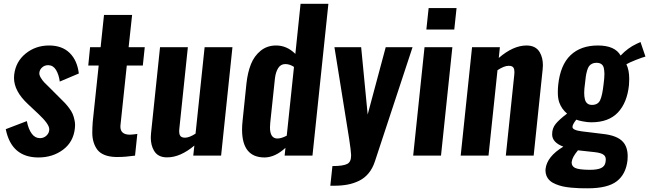

<svg xmlns="http://www.w3.org/2000/svg" viewBox="-20 -830 3462 1024"><path d="M185.1 9.8Q41 9.8 10.7 -141.1L123 -184.1Q131.8 -139.6 150.4 -115.7Q167.5 -93.3 192.9 -93.3Q194.3 -93.3 195.8 -93.3Q214.8 -94.2 228.5 -107.4Q243.2 -121.6 242.7 -141.1Q242.7 -168 185.5 -221.7L128.4 -275.4Q54.7 -344.2 54.7 -414.6Q54.7 -423.3 55.7 -432.1Q64 -501.5 116.9 -544.4Q169.9 -587.4 241.7 -587.4Q311 -587.4 351.6 -547.6Q392.1 -507.8 400.4 -438L298.8 -395Q293.9 -431.6 279.1 -456.5Q264.2 -481.4 238.8 -482.4Q237.8 -482.4 237.3 -482.4Q217.8 -482.4 205.1 -470.7Q191.4 -459 189.9 -441.9Q188.5 -431.2 196.8 -416.7Q205.1 -402.3 215.3 -391.4Q225.6 -380.4 243.7 -363.3L300.8 -306.2Q316.9 -290.5 326.4 -280.5Q335.9 -270.5 348.6 -253.7Q361.3 -236.8 367.7 -221.9Q374 -207 377.9 -187Q380.4 -174.8 380.4 -162.1Q380.4 -154.3 379.4 -146Q371.6 -72.8 316.2 -31.5Q260.7 9.8 185.1 9.8Z M597.2 7.3Q563 6.3 538.3 -3.4Q513.7 -13.2 500.2 -30.3Q486.8 -47.4 479.5 -70.8Q472.2 -94.2 472.2 -121.8Q472.2 -149.4 474.6 -180.7L506.3 -480.5H450.7L460.4 -578.1H516.6L534.7 -750.5H684.6L666 -578.1H752L741.7 -480.5H656.2L622.6 -163.1Q622.1 -158.7 622.1 -154.8Q622.1 -113.3 669.4 -111.8Q670.9 -111.8 672.4 -111.8Q685.5 -111.8 712.4 -115.7L700.2 0Q648.4 7.3 609.9 7.3Q603 7.3 597.2 7.3Z M871.6 9.3Q821.8 9.8 800.8 -27.3Q784.2 -56.2 784.2 -96.7Q784.2 -107.9 785.6 -120.1L833.5 -578.1H981.9L936.5 -144Q935.5 -136.7 935.5 -130.4Q935.5 -115.7 940.4 -107.4Q946.8 -95.7 966.3 -95.7Q967.3 -95.7 967.8 -95.7Q990.2 -96.2 1022.9 -117.2L1071.3 -578.1H1219.7L1159.2 0H1010.7L1016.6 -53.7Q941.4 9.3 871.6 9.3Z M1391.1 9.8Q1271 9.8 1271 -138.7Q1271 -161.1 1273.9 -187L1294.4 -384.8Q1300.8 -443.8 1318.4 -487.8Q1335.9 -531.7 1370.4 -559.6Q1404.8 -587.4 1452.6 -587.4Q1510.3 -587.4 1555.2 -542.5L1583 -809.6H1731.4L1646.5 0H1498L1502.4 -41.5Q1447.3 9.3 1391.1 9.8ZM1459.5 -91.3Q1480.5 -91.3 1509.3 -106.4L1547.9 -473.1Q1525.4 -488.3 1501.5 -488.3Q1477.1 -488.3 1463.6 -466.8Q1450.2 -445.3 1446.3 -411.6L1421.4 -176.3Q1419.9 -162.6 1419.9 -150.9Q1419.9 -91.3 1459.5 -91.3Z M1741.7 160.6 1752.9 55.7Q1811 55.7 1832.5 43.9Q1852.5 33.2 1852.5 0Q1852.5 -2.4 1852.5 -4.4Q1852.1 -24.4 1841.8 -91.8L1763.7 -578.1H1906.2L1940.9 -219.2L2037.1 -578.1H2180.2L1979.5 30.8Q1967.3 67.9 1946 93.8Q1924.8 119.6 1895.5 134Q1866.2 148.4 1833.7 154.5Q1801.3 160.6 1761.2 160.6Z M2183.6 0 2244.1 -578.1H2392.6L2332 0ZM2253.9 -672.4 2266.1 -787.1H2415L2402.8 -672.4Z M2437 0 2497.6 -578.1H2646L2640.1 -521Q2717.3 -587.4 2788.1 -587.4Q2837.9 -587.4 2858.9 -550.8Q2875.5 -522 2875.5 -481.9Q2875.5 -470.7 2874 -458.5L2826.2 0H2677.7L2722.7 -430.7Q2723.6 -438.5 2723.6 -445.3Q2723.6 -460 2719.2 -467.8Q2712.9 -479.5 2692.4 -479Q2668.9 -479 2633.3 -455.6L2585.4 0Z M3115.2 174.3Q3090.3 174.3 3071.3 173.8Q3052.2 173.3 3026.6 170.9Q3001 168.5 2982.2 164.3Q2963.4 160.2 2944.1 152.3Q2924.8 144.5 2913.1 133.8Q2901.4 123.5 2894.5 107.4Q2889.6 95.2 2889.2 80.1Q2889.2 75.7 2889.6 71.3Q2897 4.9 2984.4 -47.9Q2924.8 -70.3 2924.8 -113.3Q2924.3 -145.5 2943.6 -169.2Q2962.9 -192.9 3004.4 -224.1Q2975.6 -248 2962.9 -283.2Q2954.6 -306.6 2955.1 -339.8Q2955.1 -356.9 2957 -376.5Q2968.3 -483.4 3022.7 -535.4Q3077.1 -587.4 3168.5 -587.4Q3259.8 -587.4 3290 -533.7Q3328.6 -574.7 3375 -596.2L3396 -606L3422.4 -528.3Q3405.8 -523.9 3371.1 -510.3Q3336.4 -496.6 3320.8 -487.3Q3335.9 -456.1 3335.9 -409.2Q3335.9 -393.6 3334.5 -376Q3324.7 -282.2 3275.4 -230Q3226.1 -177.7 3133.3 -177.7Q3114.7 -177.7 3089.6 -182.4Q3064.5 -187 3053.7 -191.9Q3033.2 -166.5 3033.2 -152.8Q3033.2 -135.7 3083.5 -129.4Q3091.3 -127.9 3136.2 -123Q3181.2 -118.2 3195.8 -115.7Q3272.5 -107.4 3302.7 -73.2Q3327.6 -45.4 3327.6 3.4Q3327.6 13.7 3326.7 24.4Q3318.4 99.1 3269.5 136.7Q3220.7 174.3 3115.2 174.3ZM3125 75.7Q3166 75.7 3186 66.2Q3206.1 56.6 3209.5 34.7Q3210.9 27.3 3210.9 21.5Q3210.9 5.4 3201.2 -2.9Q3188.5 -14.6 3151.4 -18.6L3062.5 -28.3Q3031.7 8.3 3029.3 32.7Q3028.8 35.2 3028.8 37.6Q3029.3 56.6 3046.9 65.4Q3066.4 75.2 3125 75.7ZM3137.2 -270.5Q3168.5 -270.5 3180.4 -294.9Q3192.4 -319.3 3199.2 -381.8Q3203.6 -413.6 3203.6 -436.5Q3203.1 -455.1 3200.2 -467.8Q3193.4 -495.1 3161.1 -495.1Q3147.5 -495.1 3137.7 -490.2Q3127.9 -485.4 3121.8 -477.3Q3115.7 -469.2 3111.3 -453.9Q3106.9 -438.5 3104.5 -423.1Q3102.1 -407.7 3099.6 -381.8Q3095.7 -355 3095.7 -334.5Q3095.7 -314.5 3099.6 -299.8Q3107.4 -270.5 3137.2 -270.5Z"/></svg>

Font: Oswald
Style: Demi-Bold
Weight: 600
Designer: Vernon Adams
Foundry: Vernon Adams
Version: 3.0; ttfautohint (v0.94.23-7a4d-dirty) -l 8 -r 50 -G 200 -x 